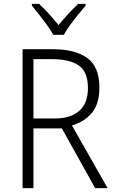

<svg xmlns="http://www.w3.org/2000/svg" viewBox="-20 -967 603 987"><path d="M96 0V-714H251Q367 -714 429 -668.5Q491 -623 491 -517Q491 -433 452.5 -387Q414 -341 350 -322L533 0H469L298 -307H152V0ZM262 -358Q342 -358 387 -396.5Q432 -435 432 -515Q432 -597 385.5 -630Q339 -663 246 -663H152V-358ZM254 -788Q242 -810 222.5 -837Q203 -864 182 -890.5Q161 -917 144 -938V-947H181Q206 -924 232 -895Q258 -866 281 -838Q304 -866 329.5 -894Q355 -922 382 -947H420V-938Q402 -917 380.5 -890.5Q359 -864 339.5 -837Q320 -810 308 -788Z"/></svg>

Font: Noto Sans Mono SemiCondensed Light
Style: Regular
Weight: 300
Width: 4
Designer: Monotype Design Team
Foundry: Monotype Imaging Inc.
Version: Version 2.014; ttfautohint (v1.8.4.7-5d5b)